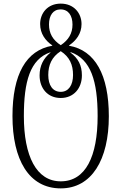

<svg xmlns="http://www.w3.org/2000/svg" viewBox="-20 -791 672 1062"><path d="M316 251C487 251 582 93 582 -148C582 -377 506 -513 362 -538V-540C401 -566 431 -605 431 -658C431 -718 389 -771 316 -771C243 -771 202 -718 202 -658C202 -605 231 -566 269 -540V-538C124 -513 49 -379 49 -149C49 91 139 251 316 251ZM316 -541C272 -570 251 -606 251 -656C251 -706 274 -739 315 -739C359 -739 381 -704 381 -655C381 -606 359 -570 316 -541ZM316 -283C272 -283 247 -319 247 -376C247 -431 266 -476 316 -508C365 -476 384 -433 384 -376C384 -320 359 -283 316 -283ZM316 212C181 212 112 72 112 -149C112 -339 146 -464 259 -502V-500C220 -468 199 -427 199 -374C199 -303 243 -249 316 -249C388 -249 433 -303 433 -374C433 -429 413 -468 370 -500V-503C483 -464 520 -341 520 -149C520 74 454 212 316 212Z"/></svg>

Font: Noto Serif Georgian Condensed Light
Style: Regular
Weight: 300
Width: 3
Designer: Monotype Design Team, Akaki Razmadze
Foundry: Google LLC
Version: Version 2.003